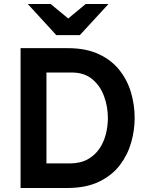

<svg xmlns="http://www.w3.org/2000/svg" viewBox="-20 -941 750 961"><path d="M83 0V-700H319Q410 -700 474 -670.2Q538 -640.5 577.8 -590.2Q617.5 -540 635.8 -477.8Q654 -415.5 654 -350Q654 -290 636.8 -228.5Q619.5 -167 580.5 -115.2Q541.5 -63.5 476.2 -31.8Q411 0 315 0ZM212.5 -123H328.5Q381.5 -123 418.2 -143.2Q455 -163.5 477.5 -196.8Q500 -230 510 -270.2Q520 -310.5 520 -350Q520 -406 501.2 -458.2Q482.5 -510.5 442.5 -544.2Q402.5 -578 339.5 -578H212.5ZM262 -765 119 -921H233.5L321.5 -848.5L409 -921H523L379.5 -765Z"/></svg>

Font: Overpass
Style: Bold
Weight: 700
Designer: Delve Withrington, Dave Bailey, Thomas Jockin
Foundry: Delve Fonts LLC
Version: Version 4.000; ttfautohint (v1.8.3)